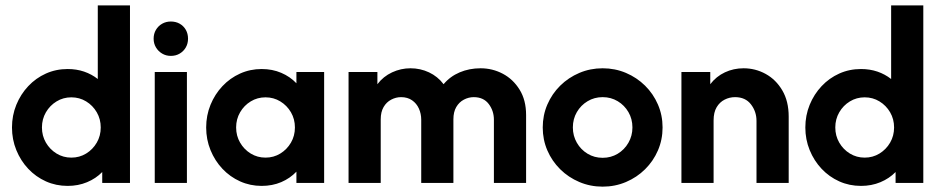

<svg xmlns="http://www.w3.org/2000/svg" viewBox="-20 -687 3533 721"><path d="M234 11.1Q190.3 11.1 152.4 -5.9Q114.6 -22.9 86.1 -53.1Q57.6 -83.3 41.3 -123.3Q25 -163.2 25 -208.3Q25 -253.5 41.3 -293.4Q57.6 -333.3 86.1 -363.5Q114.6 -393.8 152.4 -410.8Q190.3 -427.8 234 -427.8Q267.4 -427.8 295.8 -418.1Q324.3 -408.3 347.2 -390.3V-666.7H468.1V0H363.9V-41Q340.3 -16.7 306.9 -2.8Q273.6 11.1 234 11.1ZM247.9 -95.1Q278.5 -95.1 303.5 -110.4Q328.5 -125.7 343.4 -151.4Q358.3 -177.1 358.3 -208.3Q358.3 -239.6 343.4 -265.3Q328.5 -291 303.5 -306.2Q278.5 -321.5 247.9 -321.5Q217.4 -321.5 192.4 -306.2Q167.4 -291 152.4 -265.3Q137.5 -239.6 137.5 -208.3Q137.5 -177.1 152.4 -151.4Q167.4 -125.7 192.4 -110.4Q217.4 -95.1 247.9 -95.1Z M561.1 0V-416.7H681.9V0ZM621.5 -477.1Q603.5 -477.1 588.9 -485.8Q574.3 -494.4 565.6 -509Q556.9 -523.6 556.9 -541.7Q556.9 -560.4 565.6 -575Q574.3 -589.6 588.9 -597.9Q603.5 -606.2 621.5 -606.2Q640.3 -606.2 654.9 -597.9Q669.4 -589.6 677.8 -575Q686.1 -560.4 686.1 -541.7Q686.1 -523.6 677.8 -509Q669.4 -494.4 654.9 -485.8Q640.3 -477.1 621.5 -477.1Z M962.5 11.1Q919.4 11.1 881.6 -5.9Q843.8 -22.9 815.3 -53.1Q786.8 -83.3 770.5 -123.3Q754.2 -163.2 754.2 -208.3Q754.2 -253.5 770.5 -293.4Q786.8 -333.3 815.3 -363.5Q843.8 -393.8 881.6 -410.8Q919.4 -427.8 962.5 -427.8Q1002.8 -427.8 1036.1 -413.5Q1069.4 -399.3 1093.1 -374.3V-416.7H1197.2V0H1093.1V-42.4Q1069.4 -17.4 1036.1 -3.1Q1002.8 11.1 962.5 11.1ZM977.1 -95.1Q1007.6 -95.1 1032.6 -110.4Q1057.6 -125.7 1072.6 -151.4Q1087.5 -177.1 1087.5 -208.3Q1087.5 -239.6 1072.6 -265.3Q1057.6 -291 1032.6 -306.2Q1007.6 -321.5 977.1 -321.5Q946.5 -321.5 921.5 -306.2Q896.5 -291 881.6 -265.3Q866.7 -239.6 866.7 -208.3Q866.7 -177.1 881.6 -151.4Q896.5 -125.7 921.5 -110.4Q946.5 -95.1 977.1 -95.1Z M1288.9 0V-416.7H1397.2V-370.8Q1419.4 -400 1452.4 -415.3Q1485.4 -430.6 1521.5 -430.6Q1558.3 -430.6 1591 -415.3Q1623.6 -400 1645.8 -370.8Q1670.1 -400 1706.2 -415.3Q1742.4 -430.6 1784.7 -430.6Q1829.2 -430.6 1868.1 -410.1Q1906.9 -389.6 1931.2 -350.3Q1955.6 -311.1 1955.6 -254.9V0H1834.7V-237.5Q1834.7 -270.8 1815.3 -296.5Q1795.8 -322.2 1759 -322.2Q1739.6 -322.2 1721.9 -312.8Q1704.2 -303.5 1693.4 -285.1Q1682.6 -266.7 1682.6 -238.9V0H1561.8V-237.5Q1561.8 -259.7 1553.1 -279.2Q1544.4 -298.6 1527.4 -310.4Q1510.4 -322.2 1486.1 -322.2Q1466.7 -322.2 1449 -312.8Q1431.2 -303.5 1420.5 -285.1Q1409.7 -266.7 1409.7 -238.9V0Z M2243.1 13.9Q2196.5 13.9 2155.6 -3.5Q2114.6 -20.8 2083.7 -51.4Q2052.8 -81.9 2035.4 -122.2Q2018.1 -162.5 2018.1 -208.3Q2018.1 -254.2 2035.4 -294.4Q2052.8 -334.7 2083.7 -365.3Q2114.6 -395.8 2155.6 -413.2Q2196.5 -430.6 2243.1 -430.6Q2289.6 -430.6 2330.6 -413.2Q2371.5 -395.8 2402.4 -365.3Q2433.3 -334.7 2450.7 -294.4Q2468.1 -254.2 2468.1 -208.3Q2468.1 -162.5 2450.7 -122.2Q2433.3 -81.9 2402.4 -51.4Q2371.5 -20.8 2330.6 -3.5Q2289.6 13.9 2243.1 13.9ZM2243.1 -94.4Q2274.3 -94.4 2299.7 -109.7Q2325 -125 2339.9 -151Q2354.9 -177.1 2354.9 -208.3Q2354.9 -240.3 2339.9 -266Q2325 -291.7 2299.7 -306.9Q2274.3 -322.2 2243.1 -322.2Q2211.8 -322.2 2186.5 -306.9Q2161.1 -291.7 2146.2 -266Q2131.2 -240.3 2131.2 -208.3Q2131.2 -177.1 2146.2 -151Q2161.1 -125 2186.5 -109.7Q2211.8 -94.4 2243.1 -94.4Z M2538.9 0V-416.7H2647.2V-370.8Q2669.4 -400 2702.1 -415.3Q2734.7 -430.6 2772.2 -430.6Q2816.7 -430.6 2855.2 -409.4Q2893.8 -388.2 2917.7 -347.6Q2941.7 -306.9 2941.7 -249.3V0H2820.8V-233.3Q2820.8 -268.1 2800 -295.1Q2779.2 -322.2 2740.3 -322.2Q2719.4 -322.2 2701 -312.8Q2682.6 -303.5 2671.2 -284.4Q2659.7 -265.3 2659.7 -234.7V0Z M3213.2 11.1Q3169.4 11.1 3131.6 -5.9Q3093.8 -22.9 3065.3 -53.1Q3036.8 -83.3 3020.5 -123.3Q3004.2 -163.2 3004.2 -208.3Q3004.2 -253.5 3020.5 -293.4Q3036.8 -333.3 3065.3 -363.5Q3093.8 -393.8 3131.6 -410.8Q3169.4 -427.8 3213.2 -427.8Q3246.5 -427.8 3275 -418.1Q3303.5 -408.3 3326.4 -390.3V-666.7H3447.2V0H3343.1V-41Q3319.4 -16.7 3286.1 -2.8Q3252.8 11.1 3213.2 11.1ZM3227.1 -95.1Q3257.6 -95.1 3282.6 -110.4Q3307.6 -125.7 3322.6 -151.4Q3337.5 -177.1 3337.5 -208.3Q3337.5 -239.6 3322.6 -265.3Q3307.6 -291 3282.6 -306.2Q3257.6 -321.5 3227.1 -321.5Q3196.5 -321.5 3171.5 -306.2Q3146.5 -291 3131.6 -265.3Q3116.7 -239.6 3116.7 -208.3Q3116.7 -177.1 3131.6 -151.4Q3146.5 -125.7 3171.5 -110.4Q3196.5 -95.1 3227.1 -95.1Z"/></svg>

Font: Afacad Flux
Style: Bold
Weight: 700
Designer: Kristian Moeller
Foundry: Dicotype
Version: Version 1.100